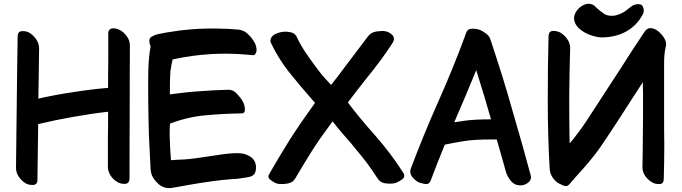

<svg xmlns="http://www.w3.org/2000/svg" viewBox="-20 -970 3601 1014"><path d="M80.1 -35.2C90.8 -20.5 102.5 -8.8 117.2 -1C126 3.9 137.7 6.8 150.4 6.8H155.3C169.9 5.9 177.7 -2.9 177.7 -20.5C178.7 -71.3 178.7 -122.1 179.7 -171.9C180.7 -222.7 180.7 -270.5 181.6 -314.5C242.2 -329.1 303.7 -341.8 365.2 -352.5C426.8 -363.3 488.3 -373 550.8 -379.9C550.8 -328.1 550.8 -282.2 549.8 -244.1V-89.8C549.8 -73.2 554.7 -56.6 565.4 -41C575.2 -26.4 587.9 -14.6 603.5 -6.8C612.3 -2 623 1 635.7 1H640.6C655.3 0 663.1 -8.8 664.1 -25.4C664.1 -145.5 664.1 -259.8 665 -367.2C665 -487.3 665 -608.4 666 -728.5C666 -746.1 661.1 -762.7 650.4 -777.3C639.6 -792 627.9 -803.7 613.3 -811.5C597.7 -819.3 586.9 -820.3 579.1 -820.3H574.2C559.6 -818.4 551.8 -809.6 551.8 -793V-649.4C550.8 -601.6 550.8 -553.7 550.8 -505.9C489.3 -501 427.7 -493.2 366.2 -483.4C304.7 -474.6 244.1 -462.9 182.6 -449.2L184.6 -572.3C185.5 -613.3 185.5 -661.1 186.5 -714.8C186.5 -731.4 181.6 -748 170.9 -762.7C161.1 -777.3 148.4 -789.1 133.8 -797.9C125 -802.7 113.3 -805.7 100.6 -805.7H95.7C81.1 -804.7 73.2 -794.9 73.2 -778.3C71.3 -651.4 69.3 -531.2 68.4 -417C67.4 -302.7 65.4 -192.4 64.5 -84C64.5 -67.4 69.3 -50.8 80.1 -35.2Z M855.5 21.5C861.3 22.5 867.2 23.4 874 23.4C889.6 23.4 906.2 18.6 975.6 6.8C1011.7 0 1052.7 -5.9 1099.6 -12.7C1130.9 -17.6 1164.1 -20.5 1199.2 -23.4C1224.6 -24.4 1251 -27.3 1277.3 -32.2C1311.5 -37.1 1331.1 -43.9 1332 -83V-85C1332 -111.3 1321.3 -131.8 1298.8 -144.5C1282.2 -154.3 1266.6 -159.2 1251 -160.2C1245.1 -161.1 1238.3 -161.1 1231.4 -161.1C1207 -161.1 1172.9 -158.2 1130.9 -151.4C1037.1 -136.7 977.5 -128.9 953.1 -127.9C927.7 -127 904.3 -126 882.8 -124C878.9 -172.9 877 -216.8 876 -254.9C876 -293 877 -314.5 877.9 -317.4C943.4 -341.8 1006.8 -356.4 1068.4 -361.3C1129.9 -367.2 1192.4 -370.1 1253.9 -371.1H1255.9C1267.6 -371.1 1273.4 -377.9 1273.4 -390.6V-396.5C1271.5 -413.1 1267.6 -425.8 1260.7 -436.5C1253.9 -449.2 1243.2 -461.9 1230.5 -475.6C1217.8 -489.3 1203.1 -496.1 1187.5 -496.1C1136.7 -495.1 1086.9 -492.2 1037.1 -488.3C987.3 -485.4 934.6 -479.5 877 -471.7C877 -530.3 877.9 -570.3 879.9 -592.8C882.8 -614.3 886.7 -635.7 891.6 -656.2C959 -670.9 1028.3 -680.7 1099.6 -684.6C1122.1 -685.5 1143.6 -686.5 1166 -686.5C1214.8 -686.5 1264.6 -683.6 1314.5 -678.7H1316.4C1321.3 -678.7 1326.2 -680.7 1329.1 -685.5C1332 -691.4 1334 -696.3 1335 -701.2V-706.1C1335 -711.9 1334 -718.8 1332 -725.6C1330.1 -734.4 1327.1 -742.2 1322.3 -749C1313.5 -763.7 1302.7 -778.3 1288.1 -791C1277.3 -801.8 1264.6 -808.6 1250 -811.5C1247.1 -812.5 1244.1 -812.5 1241.2 -813.5C1200.2 -817.4 1159.2 -819.3 1119.1 -819.3H1101.6C1054.7 -819.3 1008.8 -817.4 962.9 -812.5C939.5 -810.5 917 -807.6 894.5 -803.7C872.1 -800.8 848.6 -796.9 826.2 -792C807.6 -789.1 792 -783.2 779.3 -775.4C772.5 -770.5 768.6 -763.7 768.6 -753.9C768.6 -746.1 770.5 -736.3 775.4 -725.6C760.7 -646.5 762.7 -557.6 762.7 -498V-439.5C763.7 -377 764.6 -314.5 766.6 -252C769.5 -189.5 772.5 -130.9 775.4 -75.2C776.4 -67.4 777.3 -58.6 780.3 -49.8C783.2 -39.1 791 -27.3 802.7 -12.7L820.3 4.9C832 13.7 843.8 19.5 855.5 21.5Z M1413.1 -16.6C1427.7 -5.9 1440.4 0 1451.2 1C1457 2 1462.9 2 1468.8 2C1478.5 2 1489.3 1 1500 -1C1517.6 -3.9 1530.3 -12.7 1539.1 -27.3C1566.4 -74.2 1594.7 -120.1 1623 -166C1651.4 -211.9 1689.5 -265.6 1736.3 -329.1C1754.9 -305.7 1774.4 -281.2 1795.9 -256.8C1818.4 -232.4 1839.8 -207 1860.4 -180.7C1880.9 -156.2 1901.4 -131.8 1919.9 -106.4C1938.5 -81.1 1957 -54.7 1973.6 -28.3C1982.4 -13.7 1996.1 -4.9 2013.7 -2C2022.5 -1 2031.2 0 2039.1 0C2047.9 0 2055.7 -1 2062.5 -2C2072.3 -3.9 2085 -9.8 2100.6 -20.5C2110.4 -26.4 2115.2 -33.2 2115.2 -42C2115.2 -46.9 2113.3 -51.8 2110.4 -56.6C2065.4 -127 2015.6 -193.4 1960.9 -254.9C1905.3 -317.4 1857.4 -375 1817.4 -428.7C1836.9 -456.1 1871.1 -500 1919.9 -561.5C1969.7 -623 2012.7 -680.7 2048.8 -736.3C2056.6 -747.1 2060.5 -756.8 2060.5 -765.6C2060.5 -772.5 2057.6 -779.3 2052.7 -784.2C2034.2 -803.7 2012.7 -806.6 1998 -806.6C1993.2 -806.6 1980.5 -804.7 1967.8 -803.7C1949.2 -800.8 1934.6 -793 1923.8 -778.3C1885.7 -728.5 1848.6 -678.7 1811.5 -629.9C1774.4 -580.1 1747.1 -543.9 1728.5 -521.5C1703.1 -548.8 1685.5 -568.4 1675.8 -580.1C1666 -592.8 1656.2 -605.5 1647.5 -617.2C1628.9 -642.6 1610.4 -668 1592.8 -694.3C1575.2 -720.7 1559.6 -748 1545.9 -777.3C1540 -789.1 1529.3 -796.9 1513.7 -799.8C1504.9 -801.8 1496.1 -802.7 1487.3 -802.7C1474.6 -802.7 1452.1 -799.8 1433.6 -790C1415 -780.3 1408.2 -766.6 1408.2 -754.9C1408.2 -751 1409.2 -746.1 1412.1 -741.2C1436.5 -689.5 1466.8 -640.6 1502.9 -593.8C1539.1 -547.9 1585.9 -492.2 1643.6 -426.8C1593.8 -357.4 1549.8 -293.9 1511.7 -234.4C1473.6 -173.8 1437.5 -113.3 1402.3 -51.8C1399.4 -46.9 1397.5 -43 1397.5 -38.1C1397.5 -30.3 1402.3 -23.4 1413.1 -16.6Z M2155.3 -38.1C2164.1 -26.4 2173.8 -17.6 2184.6 -10.7C2192.4 -5.9 2204.1 -2 2220.7 1C2223.6 2 2226.6 2 2229.5 2H2231.4C2242.2 2 2249 -3.9 2253.9 -14.6C2278.3 -79.1 2302.7 -142.6 2329.1 -206.1C2362.3 -212.9 2395.5 -219.7 2429.7 -224.6C2463.9 -230.5 2510.7 -233.4 2570.3 -233.4H2603.5C2622.1 -169.9 2637.7 -112.3 2652.3 -61.5C2656.2 -46.9 2665 -31.2 2678.7 -13.7C2699.2 10.7 2724.6 8.8 2729.5 8.8C2743.2 8.8 2754.9 4.9 2765.6 -2.9C2778.3 -10.7 2784.2 -21.5 2784.2 -34.2C2784.2 -38.1 2783.2 -42 2782.2 -45.9C2755.9 -144.5 2725.6 -252.9 2690.4 -372.1C2657.2 -492.2 2617.2 -620.1 2571.3 -757.8C2568.4 -770.5 2560.5 -782.2 2547.9 -792C2535.2 -801.8 2523.4 -808.6 2510.7 -813.5C2501 -816.4 2489.3 -818.4 2474.6 -818.4H2473.6C2460 -818.4 2450.2 -813.5 2444.3 -802.7C2396.5 -670.9 2345.7 -547.9 2293.9 -431.6C2242.2 -315.4 2194.3 -198.2 2149.4 -79.1C2147.5 -74.2 2146.5 -69.3 2146.5 -64.5C2146.5 -55.7 2149.4 -46.9 2155.3 -38.1ZM2378.9 -324.2C2416 -409.2 2455.1 -501 2495.1 -599.6C2525.4 -502.9 2551.8 -416 2573.2 -339.8C2512.7 -339.8 2464.8 -336.9 2430.7 -332C2414.1 -329.1 2396.5 -327.1 2378.9 -324.2Z M2920.9 -7.8C2927.7 -2.9 2938.5 2.9 2953.1 8.8C2958 11.7 2962.9 12.7 2967.8 12.7C2974.6 12.7 2981.4 9.8 2986.3 3.9C3008.8 -22.5 3031.2 -47.9 3053.7 -72.3C3076.2 -97.7 3098.6 -124 3119.1 -150.4C3141.6 -178.7 3162.1 -209 3182.6 -240.2L3243.2 -332C3264.6 -366.2 3286.1 -399.4 3308.6 -433.6C3331.1 -467.8 3352.5 -502 3375 -536.1C3375 -519.5 3375 -502 3376 -485.4V-434.6C3376 -374 3376 -313.5 3375 -252C3375 -204.1 3374 -149.4 3373 -88.9V-85.9C3373 -70.3 3377.9 -54.7 3387.7 -40C3398.4 -25.4 3411.1 -13.7 3425.8 -5.9C3434.6 -1 3445.3 2 3458 2H3463.9C3478.5 1 3485.4 -7.8 3485.4 -24.4C3487.3 -84 3488.3 -144.5 3488.3 -205.1C3487.3 -252.9 3487.3 -306.6 3487.3 -366.2V-640.6C3487.3 -670.9 3490.2 -700.2 3497.1 -728.5C3498 -731.4 3498 -734.4 3498 -737.3C3498 -752 3490.2 -768.6 3475.6 -786.1C3457 -807.6 3438.5 -819.3 3418.9 -821.3H3416C3411.1 -821.3 3406.2 -820.3 3401.4 -818.4C3395.5 -815.4 3390.6 -811.5 3385.7 -804.7C3343.8 -742.2 3302.7 -679.7 3262.7 -616.2L3139.6 -426.8C3121.1 -398.4 3101.6 -369.1 3083 -339.8C3064.5 -310.5 3043.9 -282.2 3022.5 -254.9C3017.6 -248 3011.7 -240.2 3005.9 -233.4L2988.3 -212.9C2987.3 -275.4 2986.3 -337.9 2986.3 -401.4V-463.9C2987.3 -547.9 2988.3 -631.8 2991.2 -715.8C2991.2 -732.4 2986.3 -749 2975.6 -763.7C2964.8 -779.3 2952.1 -791 2937.5 -798.8C2927.7 -803.7 2916 -806.6 2903.3 -806.6H2899.4C2884.8 -805.7 2877.9 -795.9 2877 -779.3C2874 -671.9 2873 -564.5 2873 -458V-430.7C2873 -314.5 2876 -198.2 2882.8 -82C2883.8 -67.4 2886.7 -53.7 2893.6 -41C2900.4 -28.3 2909.2 -17.6 2920.9 -7.8ZM3011.7 -874C3011.7 -811.5 3106.4 -772.5 3158.2 -772.5C3251 -772.5 3334 -812.5 3377 -898.4C3378.9 -903.3 3379.9 -908.2 3379.9 -913.1C3379.9 -917 3379.9 -926.8 3373 -938.5C3369.1 -945.3 3361.3 -948.2 3349.6 -948.2C3342.8 -948.2 3328.1 -945.3 3317.4 -938.5C3305.7 -930.7 3296.9 -921.9 3286.1 -914.1C3269.5 -901.4 3249 -892.6 3226.6 -887.7C3220.7 -886.7 3214.8 -886.7 3210 -886.7C3201.2 -886.7 3192.4 -887.7 3183.6 -890.6C3170.9 -894.5 3158.2 -906.2 3146.5 -915C3135.7 -923.8 3126 -932.6 3117.2 -941.4C3112.3 -945.3 3097.7 -950.2 3088.9 -950.2C3052.7 -950.2 3011.7 -911.1 3011.7 -874Z"/></svg>

Font: ChillSide Comic
Style: Regular
Weight: 400
Designer: Koroletov, Abay Emes
Version: Version 1.000